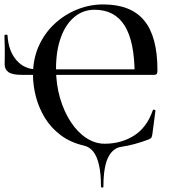

<svg xmlns="http://www.w3.org/2000/svg" viewBox="-20 -656 780 867"><path d="M436 187Q436 128 427 89Q418 50 401.5 29Q385 8 361 2Q299 -12 255 -45Q211 -78 183.5 -122.5Q156 -167 142.5 -218Q129 -269 129 -319Q129 -390 155 -448Q181 -506 226 -548Q271 -590 328 -613Q385 -636 446 -636Q571 -636 631 -563.5Q691 -491 691 -339Q691 -327 688 -322.5Q685 -318 676 -318H588Q588 -468 543 -540Q498 -612 407 -612Q355 -612 315.5 -579Q276 -546 254.5 -486Q233 -426 233 -346Q233 -275 251 -213.5Q269 -152 299.5 -105.5Q330 -59 369.5 -33Q409 -7 453 -7Q527 -7 585 -43.5Q643 -80 670 -158Q671 -162 676.5 -160.5Q682 -159 682 -157L668 -50Q666 -38 663.5 -34.5Q661 -31 653 -27Q588 -2 528 7Q511 9 496 20Q481 31 470 51.5Q459 72 453 105.5Q447 139 447 187Q447 191 441.5 191Q436 191 436 187ZM79 -318Q35 -318 18 -330.5Q1 -343 1 -365Q1 -383 1.5 -402Q2 -421 1.5 -444Q1 -467 0 -495Q0 -499 7 -499.5Q14 -500 14 -496Q18 -426 54 -384.5Q90 -343 145 -343H667V-318Z"/></svg>

Font: Cormorant SemiBold
Style: Regular
Weight: 600
Designer: Christian Thalmann (Catharsis Fonts)
Foundry: Catharsis Fonts
Version: Version 4.000